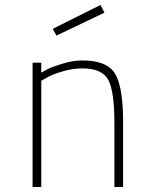

<svg xmlns="http://www.w3.org/2000/svg" viewBox="-20 -752 613 772"><path d="M146 0H111V-500H146V-460Q155 -465 170.5 -473.5Q186 -482 229.5 -495.5Q273 -509 311 -509Q410 -509 442.5 -456Q475 -403 475 -260V0H440V-258Q440 -384 415.5 -430.5Q391 -477 311 -477Q271 -477 230 -464.5Q189 -452 168 -440L146 -427ZM192 -636 384 -732 400 -701 207 -609Z"/></svg>

Font: TitilliumMaps29L
Style: 1 wt
Weight: 100
Designer: Campivisivi
Foundry: Accademia di Belle Arti di Urbino and students of MA course of Visual design
Version: Version 001.001